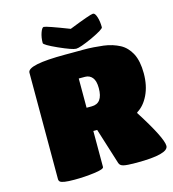

<svg xmlns="http://www.w3.org/2000/svg" viewBox="-130 -1017 1016 1128"><g transform="rotate(-15 378.0 -453.0)"><path d="M641.1 -283.2 640.1 -278.8Q755.9 -97.2 755.9 -48.8Q755.9 2 561 2Q503.9 2 482.4 -3.2Q460.9 -8.3 456.1 -24.9L387.2 -244.1H363.8V-24.9Q363.8 -11.7 304.4 -3.9Q245.1 3.9 183.1 3.9Q145 3.9 124.5 0.7Q104 -2.4 96.9 -8.3Q89.8 -14.2 89.8 -24.9V-671.9Q89.8 -720.2 320.8 -720.2Q335 -720.2 362.3 -720.2Q397 -720.2 429.7 -720.5Q462.4 -720.7 492.9 -718.5Q523.4 -716.3 551.3 -712.9Q579.1 -709.5 603.8 -701.7Q628.4 -693.8 649.2 -682.9Q669.9 -671.9 686.3 -654.5Q702.6 -637.2 714.1 -615Q725.6 -592.8 731.7 -562.5Q737.8 -532.2 737.8 -495.1Q737.8 -419.9 710.9 -364.3Q684.1 -308.6 641.1 -283.2ZM360.8 -564V-386.2H392.1Q460 -386.2 460 -479Q460 -523.4 443.1 -543.7Q426.3 -564 398.9 -564ZM210 -819.8Q210 -854 220 -882.1Q230 -910.2 240.2 -910.2Q256.3 -910.2 391.1 -857.9Q522.9 -910.2 540 -910.2Q552.2 -910.2 561 -882.8Q569.8 -855.5 569.8 -819.8Q569.8 -808.1 493.2 -772Q415.5 -736.8 392.1 -736.8Q369.6 -736.8 289.1 -772.9Q210 -808.6 210 -819.8Z"/></g></svg>

Font: GGS TheRock Black
Style: Regular
Weight: 900
Designer: Rodrigo Fuenzalida (2012); Goodgame Studios (2014)
Foundry: Rodrigo Fuenzalida,2012;  GGS,2014
Version: Version 1.002 | FøM Mod